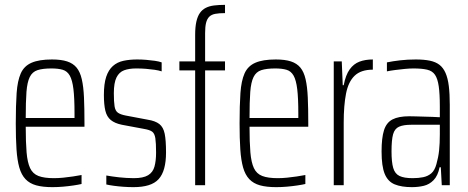

<svg xmlns="http://www.w3.org/2000/svg" viewBox="-20 -763 1929 791"><path d="M196 8Q156 8 129 0.5Q102 -7 85 -25Q68 -43 59.5 -73Q51 -103 48 -147.5Q45 -192 45 -254Q45 -329 48.5 -379.5Q52 -430 65.5 -460.5Q79 -491 110 -504.5Q141 -518 194 -518Q232 -518 256.5 -510Q281 -502 295.5 -484.5Q310 -467 317 -436.5Q324 -406 326 -361.5Q328 -317 328 -256V-241H86Q86 -177 89.5 -135.5Q93 -94 104 -70.5Q115 -47 138.5 -38Q162 -29 202 -29Q220 -29 240.5 -31Q261 -33 280.5 -36Q300 -39 316 -42V-5Q303 -2 283 1Q263 4 240.5 6Q218 8 196 8ZM287 -257V-296Q287 -359 282.5 -396Q278 -433 267.5 -451.5Q257 -470 238.5 -475.5Q220 -481 192 -481Q156 -481 134.5 -474Q113 -467 102.5 -445.5Q92 -424 89 -384Q86 -344 86 -277H306Z M530 8Q510 8 489 6.5Q468 5 449.5 2.5Q431 0 418 -3V-40Q430 -38 443 -36Q456 -34 470.5 -32.5Q485 -31 500.5 -30Q516 -29 531 -29Q570 -29 590 -41Q610 -53 616.5 -77Q623 -101 623 -134Q623 -174 620 -193.5Q617 -213 607 -220.5Q597 -228 573 -232L482 -249Q453 -255 436.5 -268.5Q420 -282 414 -307Q408 -332 408 -372Q408 -418 417.5 -446.5Q427 -475 445 -491Q463 -507 488.5 -512.5Q514 -518 545 -518Q563 -518 582 -516.5Q601 -515 618 -512.5Q635 -510 646 -506V-469Q634 -473 617 -475.5Q600 -478 581 -479.5Q562 -481 541 -481Q512 -481 491.5 -473.5Q471 -466 460 -444Q449 -422 449 -379Q449 -344 452 -325Q455 -306 466 -298.5Q477 -291 498 -287L588 -270Q620 -265 636.5 -252Q653 -239 658.5 -212Q664 -185 664 -135Q664 -97 656.5 -69.5Q649 -42 633.5 -25Q618 -8 592 0Q566 8 530 8Z M784 0V-473H719V-510H784V-619Q784 -652 789 -674Q794 -696 803.5 -709.5Q813 -723 827.5 -730.5Q842 -738 862 -740.5Q882 -743 907 -743V-709Q883 -709 867 -706Q851 -703 842 -694Q833 -685 829 -669Q825 -653 825 -627V-510H907V-473H825V0Z M1118 8Q1078 8 1051 0.5Q1024 -7 1007 -25Q990 -43 981.5 -73Q973 -103 970 -147.5Q967 -192 967 -254Q967 -329 970.5 -379.5Q974 -430 987.5 -460.5Q1001 -491 1032 -504.5Q1063 -518 1116 -518Q1154 -518 1178.5 -510Q1203 -502 1217.5 -484.5Q1232 -467 1239 -436.5Q1246 -406 1248 -361.5Q1250 -317 1250 -256V-241H1008Q1008 -177 1011.5 -135.5Q1015 -94 1026 -70.5Q1037 -47 1060.5 -38Q1084 -29 1124 -29Q1142 -29 1162.5 -31Q1183 -33 1202.5 -36Q1222 -39 1238 -42V-5Q1225 -2 1205 1Q1185 4 1162.5 6Q1140 8 1118 8ZM1209 -257V-296Q1209 -359 1204.5 -396Q1200 -433 1189.5 -451.5Q1179 -470 1160.5 -475.5Q1142 -481 1114 -481Q1078 -481 1056.5 -474Q1035 -467 1024.5 -445.5Q1014 -424 1011 -384Q1008 -344 1008 -277H1228Z M1355 0V-510H1388L1392 -412H1396Q1404 -454 1420.5 -477Q1437 -500 1461 -509Q1485 -518 1516 -518V-476Q1467 -476 1441 -451Q1415 -426 1405.5 -377Q1396 -328 1396 -258V0Z M1677 8Q1634 8 1606 -3.5Q1578 -15 1565 -46.5Q1552 -78 1552 -139Q1552 -195 1562 -226.5Q1572 -258 1597 -271Q1622 -284 1666 -284Q1677 -284 1693 -283.5Q1709 -283 1727 -282.5Q1745 -282 1761.5 -281.5Q1778 -281 1792 -280V-325Q1792 -376 1787.5 -407.5Q1783 -439 1772 -455Q1761 -471 1739.5 -476Q1718 -481 1683 -481Q1667 -481 1647 -479Q1627 -477 1607.5 -474.5Q1588 -472 1574 -469V-506Q1598 -511 1628.5 -514.5Q1659 -518 1693 -518Q1727 -518 1751 -513Q1775 -508 1790.5 -496Q1806 -484 1815.5 -462.5Q1825 -441 1829 -408.5Q1833 -376 1833 -331V0H1800L1796 -74H1791Q1784 -39 1766.5 -21Q1749 -3 1726 2.5Q1703 8 1677 8ZM1680 -29Q1704 -29 1723.5 -33Q1743 -37 1757 -49Q1771 -61 1778 -87Q1786 -115 1789 -143.5Q1792 -172 1792 -209V-249H1674Q1642 -249 1624 -241Q1606 -233 1599.5 -210Q1593 -187 1593 -139Q1593 -95 1600 -71Q1607 -47 1626 -38Q1645 -29 1680 -29Z"/></svg>

Font: Saira ExtraCondensed ExtraLight
Style: Regular
Weight: 250
Width: 2
Designer: Hector Gatti with collaboration of the Omnibus-Type team
Foundry: Omnibus-Type
Version: Version 1.101